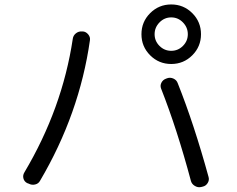

<svg xmlns="http://www.w3.org/2000/svg" viewBox="-20 -833 1040 841"><path d="M781.2 -734.9Q759.8 -756.8 730 -756.8Q700.2 -756.8 678.7 -734.9Q657.2 -712.9 657.2 -683.1Q657.2 -653.3 678.7 -631.8Q700.2 -610.4 730 -610.4Q759.8 -610.4 781.2 -631.8Q802.7 -653.3 802.7 -683.1Q802.7 -712.9 781.2 -734.9ZM822.3 -590.8Q784.2 -552.7 730 -552.7Q675.8 -552.7 637.7 -590.8Q599.6 -628.9 599.6 -683.1Q599.6 -737.3 637.7 -775.4Q675.8 -813.5 730 -813.5Q784.2 -813.5 822.3 -775.4Q860.4 -737.3 860.4 -683.1Q860.4 -628.9 822.3 -590.8ZM711.9 -490.2Q725.6 -495.1 739.7 -488.8Q753.9 -482.4 758.8 -467.8Q830.1 -289.1 893.6 -57.6Q897.5 -43.9 889.6 -31.2Q881.8 -18.6 868.2 -15.6L860.4 -13.7Q846.7 -10.7 833.5 -18.6Q820.3 -26.4 816.4 -40Q755.9 -266.6 685.5 -445.3Q680.7 -458 687 -470.7Q693.4 -483.4 707 -488.3ZM342.8 -695.3Q356.4 -694.3 366.2 -682.6Q376 -670.9 374 -657.2Q328.1 -334 155.3 -41Q148.4 -28.3 133.8 -24.9Q119.1 -21.5 106.4 -28.3L98.6 -31.2Q85.9 -38.1 82.5 -51.8Q79.1 -65.4 86.9 -78.1Q252.9 -357.4 298.8 -663.1Q300.8 -677.7 312.5 -687Q324.2 -696.3 338.9 -695.3Z"/></svg>

Font: Rounded-L Mgen+ 2m regular
Style: Regular
Weight: 400
Designer: [Source Han Sans]
Ryoko NISHIZUKA  (kana & ideographs); Paul D. Hunt (Latin, Greek & Cyrillic); Wenlong ZHANG  (bopomofo
Version: Version 1.059.20150602